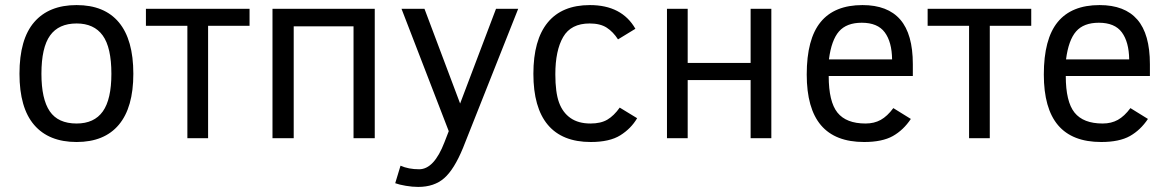

<svg xmlns="http://www.w3.org/2000/svg" viewBox="-20 -547 4623 760"><path d="M507.8 -254.9Q507.8 -121.6 450.4 -53.2Q393.1 15.1 283.2 15.1Q173.3 15.1 115.2 -52.5Q57.1 -120.1 57.1 -254.9Q57.1 -392.1 115.5 -459.5Q173.8 -526.9 283.2 -526.9Q393.6 -526.9 450.7 -458.3Q507.8 -389.6 507.8 -254.9ZM420.9 -254.9Q420.9 -359.4 386.5 -406.7Q352.1 -454.1 283.2 -454.1Q212.4 -454.1 178.2 -406.5Q144 -358.9 144 -254.9Q144 -154.8 177 -106.4Q210 -58.1 283.2 -58.1Q353 -58.1 387 -106Q420.9 -153.8 420.9 -254.9Z M967.8 -444.8H803.7V0H721.7V-444.8H557.6V-512.2H967.8Z M1379.4 0V-442.9H1142.6V0H1058.6V-512.2H1463.4V0Z M1565.4 108.9Q1597.2 123 1639.2 123Q1698.2 123 1739.3 16.1L1756.3 -27.8L1569.3 -512.2H1660.2L1801.3 -137.2L1943.4 -512.2H2031.2L1812.5 39.1Q1777.8 123.5 1738.3 158.2Q1698.7 192.9 1635.3 192.9Q1612.3 192.9 1586.4 188.5Q1560.5 184.1 1544.4 178.2Z M2502 -79.1Q2478 -38.1 2435.5 -11.5Q2393.1 15.1 2318.4 15.1Q2205.6 15.1 2148.4 -53Q2091.3 -121.1 2091.3 -254.9Q2091.3 -388.7 2147.9 -457.8Q2204.6 -526.9 2314.9 -526.9Q2441.4 -526.9 2495.1 -433.1L2426.3 -391.1Q2407.2 -420.9 2381.6 -437.5Q2356 -454.1 2314 -454.1Q2240.2 -454.1 2209.2 -400.6Q2178.2 -347.2 2178.2 -252.9Q2178.2 -181.2 2192.9 -141.1Q2207.5 -101.1 2238.5 -79.6Q2269.5 -58.1 2317.4 -58.1Q2358.4 -58.1 2384.3 -73.5Q2410.2 -88.9 2433.1 -121.1Z M3033.2 0H2951.2V-230H2702.1V0H2620.1V-512.2H2702.1V-297.9H2951.2V-512.2H3033.2Z M3260.3 -246.1Q3260.3 -144.5 3294.9 -101.3Q3329.6 -58.1 3406.2 -58.1Q3440.4 -58.1 3466.3 -72.5Q3492.2 -86.9 3516.1 -119.1L3585.4 -76.2Q3556.2 -32.2 3514.2 -8.5Q3472.2 15.1 3400.4 15.1Q3286.1 15.1 3229.7 -51.3Q3173.3 -117.7 3173.3 -252Q3173.3 -392.6 3228.3 -459.7Q3283.2 -526.9 3394 -526.9Q3493.7 -526.9 3543.5 -469.5Q3593.3 -412.1 3593.3 -293V-246.1ZM3511.2 -312Q3510.3 -380.9 3482.2 -418.9Q3454.1 -457 3391.1 -457Q3331.1 -457 3301 -422.6Q3271 -388.2 3261.2 -312Z M4062 -444.8H3897.9V0H3815.9V-444.8H3651.9V-512.2H4062Z M4198.7 -246.1Q4198.7 -144.5 4233.4 -101.3Q4268.1 -58.1 4344.7 -58.1Q4378.9 -58.1 4404.8 -72.5Q4430.7 -86.9 4454.6 -119.1L4523.9 -76.2Q4494.6 -32.2 4452.6 -8.5Q4410.6 15.1 4338.9 15.1Q4224.6 15.1 4168.2 -51.3Q4111.8 -117.7 4111.8 -252Q4111.8 -392.6 4166.7 -459.7Q4221.7 -526.9 4332.5 -526.9Q4432.1 -526.9 4481.9 -469.5Q4531.7 -412.1 4531.7 -293V-246.1ZM4449.7 -312Q4448.7 -380.9 4420.7 -418.9Q4392.6 -457 4329.6 -457Q4269.5 -457 4239.5 -422.6Q4209.5 -388.2 4199.7 -312Z"/></svg>

Font: ClearSansRegular
Style: Regular
Weight: 400
Foundry: Intel Corporation
Version: Version 1.00